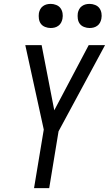

<svg xmlns="http://www.w3.org/2000/svg" viewBox="-20 -967 560 987"><path d="M155 0 205 -301 110 -735H194L259 -400L436 -735H520L281 -292L233 0ZM440 -823Q426 -823 412 -828.5Q398 -834 390 -845Q382 -856 380 -870.5Q378 -885 380 -900Q382 -910 387 -919.5Q392 -929 401 -935.5Q410 -942 420 -944.5Q430 -947 441 -947Q455 -947 469 -941.5Q483 -936 491 -925Q499 -914 501.5 -899.5Q504 -885 501 -870Q499 -860 494 -850.5Q489 -841 480 -834.5Q471 -828 461 -825.5Q451 -823 440 -823ZM240 -823Q226 -823 212 -828.5Q198 -834 190 -845Q182 -856 180 -870.5Q178 -885 180 -900Q182 -910 187 -919.5Q192 -929 201 -935.5Q210 -942 220 -944.5Q230 -947 241 -947Q255 -947 269 -941.5Q283 -936 291 -925Q299 -914 301.5 -899.5Q304 -885 301 -870Q299 -860 294 -850.5Q289 -841 280 -834.5Q271 -828 261 -825.5Q251 -823 240 -823Z"/></svg>

Font: Iosevka Oblique
Style: Regular
Weight: 400
Italic angle: -9°
Monospace: yes
Designer: Belleve Invis
Foundry: Belleve Invis
Version: Version 32.5.0; ttfautohint (v1.8.4)